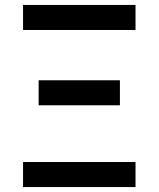

<svg xmlns="http://www.w3.org/2000/svg" viewBox="-20 -755 640 775"><path d="M527 -634H73V-735H527ZM464 -330H136V-431H464ZM73 0V-101H527V0Z"/></svg>

Font: Iosevka Custom Extended
Style: Bold
Weight: 700
Width: 7
Monospace: yes
Designer: Belleve Invis
Foundry: Belleve Invis
Version: Version 11.2.4; ttfautohint (v1.8.4)